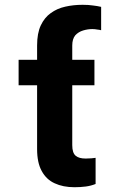

<svg xmlns="http://www.w3.org/2000/svg" viewBox="-20 -781 505 811"><path d="M285.2 -508.8Q248 -508.8 136.7 -508.8Q136.7 -529.3 136.7 -588.9Q136.7 -640.6 152.3 -673.8Q168 -707 194.3 -725.6Q220.7 -745.1 255.9 -752.9Q290 -760.7 329.1 -760.7Q354.5 -760.7 373 -757.8Q390.6 -755.9 407.2 -752Q407.2 -719.7 407.2 -653.3Q400.4 -655.3 390.6 -656.2Q380.9 -658.2 370.1 -658.2Q350.6 -658.2 331.1 -652.3Q311.5 -646.5 297.9 -631.8Q285.2 -616.2 285.2 -588.9Q285.2 -562.5 285.2 -508.8ZM378.9 -528.3Q378.9 -502 378.9 -420.9Q298.8 -420.9 58.6 -420.9Q58.6 -448.2 58.6 -528.3Q138.7 -528.3 378.9 -528.3ZM136.7 -551.8Q173.8 -551.8 285.2 -551.8Q285.2 -455.1 285.2 -168Q285.2 -134.8 299.8 -123Q313.5 -111.3 341.8 -111.3Q355.5 -111.3 366.2 -112.3Q376 -113.3 383.8 -114.3Q383.8 -78.1 383.8 -3.9Q364.3 3.9 342.8 6.8Q320.3 9.8 294.9 9.8Q246.1 9.8 210.9 -6.8Q175.8 -22.5 156.2 -58.6Q136.7 -93.8 136.7 -151.4Q136.7 -285.2 136.7 -551.8Z"/></svg>

Font: DeepSea
Style: Bold
Weight: 700
Designer: Stem
Version: Version 3.019;git-0a5106e0b